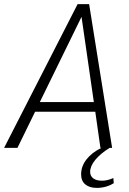

<svg xmlns="http://www.w3.org/2000/svg" viewBox="-44 -720 630 935"><path d="M510 172Q473 195 427 195Q392 195 371.5 178Q351 161 351 129Q351 90 377 56.5Q403 23 450 0H445L420 -176H127L41 0H-24L334 -700H390L502 0H490Q445 28 420 58.5Q395 89 395 117Q395 137 410 148.5Q425 160 453 160Q479 160 508 147ZM413 -223 353 -638 150 -223Z"/></svg>

Font: Sarabun ExtraLight
Style: Italic
Weight: 275
Italic angle: -10°
Designer: Suppakit Chalermlarp | Katatrad Co.,Ltd.
Foundry: Cadson Demak Co.,Ltd.
Version: Version 1.000; ttfautohint (v1.6)